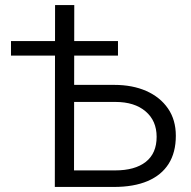

<svg xmlns="http://www.w3.org/2000/svg" viewBox="-20 -740 758 760"><path d="M197 0 198 -720H274L273 -65.5H436Q514 -65.5 557 -99.2Q600 -133 600 -198.5Q600 -262 556.2 -299.2Q512.5 -336.5 437 -336.5H236V-404H432Q504.5 -404 559.2 -379.8Q614 -355.5 645 -310.5Q676 -265.5 676 -202.5Q676 -136.5 647.5 -91.5Q619 -46.5 564.2 -23.2Q509.5 0 430.5 0ZM23.5 -520V-577.5H447V-520Z"/></svg>

Font: Geologica Roman ExtraLight
Style: Regular
Weight: 250
Designer: Sindre Bremnes, Frode Helland
Foundry: Monokrom Skriftforlag AS
Version: Version 1.010;gftools[0.9.28]